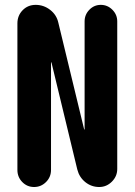

<svg xmlns="http://www.w3.org/2000/svg" viewBox="-20 -750 540 770"><path d="M450.2 -664.1V-72.3Q450.2 -43 428.7 -21.5Q407.2 0 377.9 0Q346.7 0 322.3 -19.5Q297.9 -39.1 290 -70.3L186.5 -499Q186.5 -500 185.5 -500Q184.6 -500 184.6 -499V-68.4Q184.6 -40 164.6 -20Q144.5 0 116.7 0Q88.9 0 69.3 -20Q49.8 -40 49.8 -68.4V-656.2Q49.8 -687.5 70.8 -709Q91.8 -730.5 123 -730.5Q155.3 -730.5 181.2 -710.4Q207 -690.4 213.9 -659.2L317.4 -231.4Q317.4 -230.5 318.4 -230.5Q319.3 -230.5 319.3 -231.4V-664.1Q319.3 -691.4 338.4 -710.9Q357.4 -730.5 384.3 -730.5Q411.1 -730.5 430.7 -710.9Q450.2 -691.4 450.2 -664.1Z"/></svg>

Font: Rounded-X Mgen+ 1mn bold
Style: Bold
Weight: 700
Designer: [Source Han Sans]
Ryoko NISHIZUKA  (kana & ideographs); Paul D. Hunt (Latin, Greek & Cyrillic); Wenlong ZHANG  (bopomofo
Version: Version 1.059.20150602